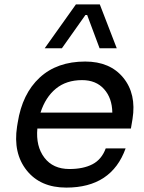

<svg xmlns="http://www.w3.org/2000/svg" viewBox="-20 -830 652 868"><path d="M259.8 -611.8H182.1L323.2 -810.1H431.2L507.8 -611.8H430.2L374 -762.2H366.2ZM279.8 18.1Q162.6 18.1 100.6 -59.8Q38.6 -137.7 57.1 -257.8L60.1 -275.9Q80.6 -406.2 159.2 -479Q237.8 -551.8 365.2 -551.8Q477.5 -551.8 537.4 -478.5Q597.2 -405.3 579.1 -292L571.8 -249H148.9Q141.6 -168.5 180.7 -117.2Q219.7 -65.9 293.9 -65.9Q356.4 -65.9 397.9 -87.4Q439.5 -108.9 458 -159.2H547.9Q484.4 18.1 279.8 18.1ZM351.1 -467.8Q279.8 -467.8 232.7 -429.2Q185.5 -390.6 163.1 -320.8H487.8Q486.8 -386.7 450.4 -427.2Q414.1 -467.8 351.1 -467.8Z"/></svg>

Font: Sora Italic
Style: Regular
Weight: 400
Designer: Jonathan Barnbrook, Julián Moncada
Foundry: Barnbrook Fonts
Version: Version 2.000